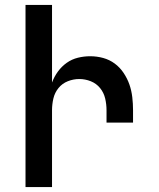

<svg xmlns="http://www.w3.org/2000/svg" viewBox="-20 -755 640 775"><path d="M83 0V-735H190V-422Q199 -446 214 -466.5Q229 -487 249.5 -501.5Q270 -516 294.5 -522Q319 -528 344 -528Q371 -528 396.5 -521Q422 -514 443 -498.5Q464 -483 479 -460.5Q494 -438 502.5 -413.5Q511 -389 514 -362.5Q517 -336 517 -310V-260H410V-310Q410 -334 404.5 -357.5Q399 -381 384 -399.5Q369 -418 346.5 -427Q324 -436 300 -436Q276 -436 253.5 -427Q231 -418 216 -399.5Q201 -381 195.5 -357.5Q190 -334 190 -310V0Z"/></svg>

Font: Iosevka Semibold Extended
Style: Regular
Weight: 600
Width: 7
Monospace: yes
Designer: Belleve Invis
Foundry: Belleve Invis
Version: Version 32.5.0; ttfautohint (v1.8.4)